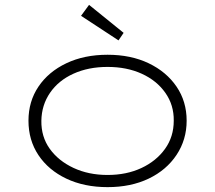

<svg xmlns="http://www.w3.org/2000/svg" viewBox="-20 -759 884 789"><path d="M422 10Q326 10 252.5 -25Q179 -60 138 -121.5Q97 -183 97 -263Q97 -342 138 -403Q179 -464 252.5 -499Q326 -534 422 -534Q518 -534 591 -499Q664 -464 705.5 -403Q747 -342 747 -263Q747 -185 705.5 -122.5Q664 -60 591 -25Q518 10 422 10ZM422 -40Q500 -40 561 -68.5Q622 -97 658 -147Q694 -197 694 -263Q695 -327 659.5 -377.5Q624 -428 562.5 -456Q501 -484 422 -484Q343 -484 281.5 -456Q220 -428 185.5 -377.5Q151 -327 150 -263Q149 -197 184.5 -147.5Q220 -98 282 -69Q344 -40 422 -40ZM467 -593 313 -694 346 -739 488 -624Z"/></svg>

Font: Lexend Peta ExtraLight
Style: Regular
Weight: 250
Version: Version 1.007